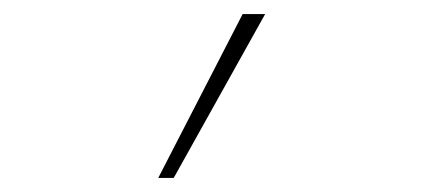

<svg xmlns="http://www.w3.org/2000/svg" viewBox="-20 -734 603 273"><path d="M205 -481H227L357 -714H325Z"/></svg>

Font: Noto Sans Mono SemiCondensed Thin
Style: Regular
Weight: 100
Width: 4
Designer: Monotype Design Team
Foundry: Monotype Imaging Inc.
Version: Version 2.014